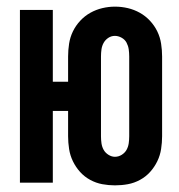

<svg xmlns="http://www.w3.org/2000/svg" viewBox="-20 -550 540 578"><path d="M326 8Q307 8 288 4.5Q269 1 251.5 -8.5Q234 -18 221 -32.5Q208 -47 199.5 -64.5Q191 -82 188 -101.5Q185 -121 185 -140V-216H139V0H40V-520H139V-304H185V-380Q185 -399 188 -418.5Q191 -438 199.5 -455.5Q208 -473 221.5 -487.5Q235 -502 252 -511.5Q269 -521 288 -525.5Q307 -530 326 -530Q346 -530 365 -525.5Q384 -521 401 -511.5Q418 -502 431.5 -487.5Q445 -473 453.5 -455.5Q462 -438 465 -418.5Q468 -399 468 -380V-140Q468 -121 465 -101.5Q462 -82 453.5 -64.5Q445 -47 432 -32.5Q419 -18 401.5 -8.5Q384 1 365 4.5Q346 8 326 8ZM326 -78Q337 -78 346.5 -84Q356 -90 361 -99Q366 -108 367.5 -118.5Q369 -129 369 -140V-380Q369 -391 367.5 -401.5Q366 -412 361 -421.5Q356 -431 346 -436.5Q336 -442 326 -442Q315 -442 306 -436Q297 -430 292 -421Q287 -412 285.5 -401.5Q284 -391 284 -380V-140Q284 -129 285.5 -118.5Q287 -108 292 -99Q297 -90 306.5 -84Q316 -78 326 -78Z"/></svg>

Font: Zed Mono Semibold
Style: Regular
Weight: 600
Monospace: yes
Designer: Belleve Invis
Foundry: Belleve Invis
Version: Version 1.0.0; ttfautohint (v1.8.4)